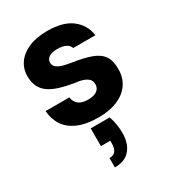

<svg xmlns="http://www.w3.org/2000/svg" viewBox="-198 -647 946 1049"><g transform="rotate(-30 275.0 -122.5)"><path d="M276 12Q196 12 144.5 -11Q93 -34 68 -73.5Q43 -113 40 -163H189Q192 -146 201 -131.5Q210 -117 228 -109Q246 -101 273 -101Q298 -101 315 -107.5Q332 -114 340.5 -126Q349 -138 349 -154Q349 -175 337.5 -187Q326 -199 304.5 -206.5Q283 -214 250 -217Q203 -225 165.5 -236.5Q128 -248 102 -266Q76 -284 62.5 -311Q49 -338 49 -378Q49 -424 74.5 -460Q100 -496 148.5 -517Q197 -538 266 -538Q365 -538 419 -496.5Q473 -455 483 -386H343Q337 -405 317 -415Q297 -425 264 -425Q230 -425 211.5 -413Q193 -401 193 -380Q193 -367 201 -356Q209 -345 230.5 -336.5Q252 -328 290 -322Q365 -311 411 -294.5Q457 -278 478.5 -247Q500 -216 499 -162Q499 -108 471.5 -69Q444 -30 394 -9Q344 12 276 12ZM214 293V234Q240 234 252.5 218Q265 202 265 170V154H206V42H326Q336 71 340 98Q344 125 344 150Q344 215 311.5 254Q279 293 214 293Z"/></g></svg>

Font: DM Sans 9pt Black
Style: Regular
Weight: 900
Version: Version 4.004;gftools[0.9.30]